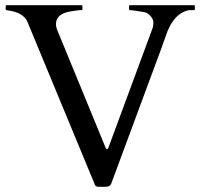

<svg xmlns="http://www.w3.org/2000/svg" viewBox="-20 -708 775 741"><path d="M732 -673Q732 -669 729 -669H710Q648 -657 619 -567Q611 -544 603 -522L411 -4Q407 8 400.5 10.5Q394 13 383 13H360Q348 13 345 2L87 -621Q72 -660 10 -668Q7 -669 4.5 -669Q2 -669 2 -673V-685Q2 -688 6 -688H294Q298 -688 298 -685V-673Q298 -669 294 -669H287Q275 -667 259 -665Q196 -657 196 -615Q196 -602 203 -587L388 -137Q393 -127 398 -137L568 -597Q572 -607 572 -620.5Q572 -634 560.5 -646.5Q549 -659 537.5 -661Q526 -663 519.5 -664Q513 -665 500 -667Q487 -669 482.5 -669Q478 -669 478 -673V-685Q478 -688 482 -688H729Q732 -688 732 -685Z"/></svg>

Font: Cardo
Style: Regular
Weight: 400
Designer: David J. Perry
Foundry: David J. Perry
Version: Version 1.0451